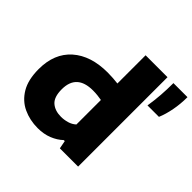

<svg xmlns="http://www.w3.org/2000/svg" viewBox="-194 -1013 1227 1227"><g transform="rotate(45 419.0 -399.5)"><path d="M301 9Q229 9 169.2 -19Q109.5 -47 74 -106.8Q38.5 -166.5 38.5 -262.5Q38.5 -403.5 126.2 -481.2Q214 -559 367 -559Q392 -559 415.8 -557.2Q439.5 -555.5 459.5 -553V-808H657.5V0H492.5L482 -55H473Q442.5 -26 399 -8.5Q355.5 9 301 9ZM355 -147.5Q382.5 -147.5 410.5 -155.5Q438.5 -163.5 459.5 -182.5V-404Q444 -407 423.5 -409.2Q403 -411.5 381 -411.5Q234 -411.5 234 -275.5Q234 -205.5 267 -176.5Q300 -147.5 355 -147.5ZM694.5 -590Q703.5 -647 707.2 -698Q711 -749 711 -808H838Q838 -747 827.2 -690.2Q816.5 -633.5 798 -590Z"/></g></svg>

Font: Encode Sans Expanded ExtraBold
Style: Regular
Weight: 800
Width: 7
Designer: Multiple Designers
Foundry: Impallari Type
Version: Version 3.000; ttfautohint (v1.8.3) -l 8 -r 50 -G 200 -x 14 